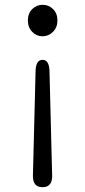

<svg xmlns="http://www.w3.org/2000/svg" viewBox="-20 -574 354 799"><path d="M157 205Q116 205 117 157L128 -277Q129 -325 157 -325Q185 -325 186 -277L197 157Q198 205 157 205ZM157 -423Q132 -423 114 -441.5Q96 -460 96 -489Q96 -518 114 -536Q132 -554 157.5 -554Q183 -554 201 -536Q219 -518 219 -489Q219 -460 200.5 -441.5Q182 -423 157 -423Z"/></svg>

Font: Resource Han Rounded JP Normal
Style: Regular
Weight: 350
Designer: Cyano Hao (round all glyphs); Ryoko NISHIZUKA 西塚涼子 (kana, bopomofo & ideographs); Paul D. Hunt (Latin, Greek & Cyrillic)
Foundry: Cyano Hao
Version: 0.990